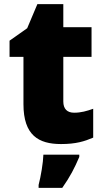

<svg xmlns="http://www.w3.org/2000/svg" viewBox="-20 -684 500 925"><path d="M337 -141C304 -141 285 -159 285 -195V-410H421V-553H285V-664H160L111 -548L26 -488V-410H93V-182C93 -32 166 10 274 10C346 10 387 -3 429 -21V-160C398 -149 371 -141 337 -141ZM362 72V61H189C188 99 177 165 166 207V221H280C318 167 339 126 362 72Z"/></svg>

Font: Noto Sans Kannada Black
Style: Regular
Weight: 900
Designer: Jelle Bosma - Monotype Design Team
Foundry: Monotype Imaging Inc.
Version: Version 2.005